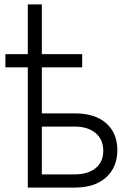

<svg xmlns="http://www.w3.org/2000/svg" viewBox="-20 -847 605 867"><path d="M351.1 -602.5V-543H168.9V-335H317.9Q409.2 -335 459.5 -290.5Q509.8 -246.1 509.8 -168.9Q509.8 -91.8 459 -45.9Q408.2 0 317.9 0H105.5V-543H4.4V-602.5H105.5V-827.1H168.9V-602.5ZM168.9 -275.4V-59.6H317.9Q377 -59.6 411.6 -87.6Q446.3 -115.7 446.3 -166Q446.3 -217.3 411.4 -246.3Q376.5 -275.4 317.9 -275.4Z"/></svg>

Font: Interop Light
Style: Regular
Weight: 300
Designer: Rasmus Andersson, Google, Jang Haemin
Foundry: jhaemin
Version: Version 1.007